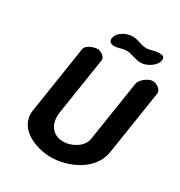

<svg xmlns="http://www.w3.org/2000/svg" viewBox="-203 -1022 1100 1171"><g transform="rotate(30 347.0 -437.0)"><path d="M245 -708C222 -708 167 -691 162 -660L89 -187C68 -52 218 7 326 7C443 7 602 -61 624 -200L694 -653C699 -685 658 -707 632 -707C603 -707 554 -670 549 -640L483 -213C473 -150 397 -113 344 -113C261 -113 224 -179 237 -260L299 -660C303 -683 268 -708 245 -708ZM402 -787C441 -787 473 -766 512 -766C552 -766 611 -801 618 -843C622 -872 603 -874 579 -874C550 -874 524 -860 496 -860C459 -860 430 -881 393 -881C351 -881 293 -856 285 -807C281 -784 300 -773 320 -773C348 -773 373 -787 402 -787Z"/></g></svg>

Font: Asimov Print
Style: Regular
Weight: 500
Designer: Google
Version: Version 2.000980: 2014